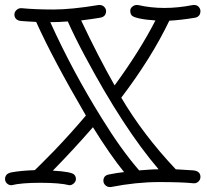

<svg xmlns="http://www.w3.org/2000/svg" viewBox="-29 -734 832 771"><path d="M607.9 -54.2Q466.8 -218.8 312 -508.8Q269 -589.4 243.2 -647.9Q207 -645 172.9 -645Q262.2 -447.8 379.9 -258.8Q457.5 -132.8 529.8 -49.8Q549.8 -51.3 569.1 -52.7Q588.4 -54.2 607.9 -54.2ZM132.8 0Q56.2 0 17.1 9.8Q5.9 9.8 -1.5 2.2Q-8.8 -5.4 -8.8 -15.1Q-8.8 -24.9 -2.7 -32.2Q3.4 -39.6 20.5 -42.5Q55.7 -48.8 110.8 -50.8Q119.6 -59.6 139.6 -79.1Q159.7 -98.6 187 -127Q254.9 -197.8 315.9 -270Q183.6 -496.6 116.2 -646Q100.6 -647 84.7 -647.7Q68.8 -648.4 55.7 -649.7Q42.5 -650.9 35.6 -658Q28.8 -665 28.8 -675.5Q28.8 -686 37.1 -693.6Q45.4 -701.2 55.2 -701.2H57.1Q112.8 -695.8 185.3 -695.8Q257.8 -695.8 367.2 -713.9H371.1Q382.3 -713.9 389.6 -706.3Q397 -698.7 397 -689Q397 -679.2 391.1 -671.9Q385.3 -664.6 370.4 -662.4Q355.5 -660.2 336.2 -657.2Q316.9 -654.3 296.9 -651.9Q366.2 -505.4 431.2 -391.1Q531.7 -528.3 595.2 -651.9Q556.6 -654.3 530.8 -659.9Q504.9 -665.5 499.5 -672.6Q494.1 -679.7 494.1 -690.4Q494.1 -701.2 502.7 -707.5Q511.2 -713.9 519 -713.9H524.9Q576.2 -702.1 631.1 -702.1Q686 -702.1 746.1 -713.9H751Q762.2 -713.9 769 -706.3Q775.9 -698.7 775.9 -689.5Q775.9 -668.5 755.9 -663.1Q697.3 -653.3 650.9 -650.9Q579.6 -502 458 -341.8Q545.4 -193.4 676.8 -54.2Q732.9 -51.3 748 -49.8Q775.9 -46.4 775.9 -23.9Q775.9 -12.7 768.3 -5.4Q760.7 2 751 2H748Q701.7 -2.9 609.9 -2.9Q518.1 -2.9 416 17.1H412.1Q401.4 17.1 393.8 9.5Q386.2 2 386.2 -7.8Q386.2 -28.8 407.2 -33.2Q444.3 -40.5 469.2 -43Q412.6 -112.8 344.2 -223.1Q265.6 -132.8 183.1 -48.8Q259.8 -44.4 269.5 -32.2Q275.9 -24.9 275.9 -15.1Q275.9 -5.4 267.6 2.2Q259.3 9.8 250 9.8Q210.9 0 132.8 0Z"/></svg>

Font: Ribeye Marrow
Style: Regular
Weight: 400
Designer: Astigmatic (AOETI)
Foundry: Astigmatic (AOETI)
Version: Version 1.000